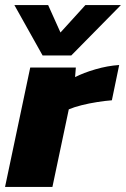

<svg xmlns="http://www.w3.org/2000/svg" viewBox="-31 -742 500 762"><path d="M138 -522 26 -722H160L209 -613L308 -722H449L252 -522ZM-11 0 89 -474H270L267 -436Q300 -453 348 -467Q396 -481 442 -484L413 -344Q387 -342 355 -337Q323 -332 293 -324.5Q263 -317 242 -308L177 0Z"/></svg>

Font: Kanit
Style: Bold Italic
Weight: 700
Italic angle: -12°
Designer: Katatrad Team
Foundry: CadsonDemak
Version: Version 2.000; ttfautohint (v1.8.3)